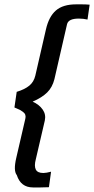

<svg xmlns="http://www.w3.org/2000/svg" viewBox="-20 -779 426 870"><path d="M129.4 70.3Q74.2 70.3 56.2 14.6Q40 -5.4 53.7 -63.5L94.7 -240.7Q97.2 -250.5 94.7 -258.3Q92.3 -266.1 84.2 -272Q76.2 -277.8 70.3 -281Q64.5 -284.2 52.2 -289.1Q50.8 -289.6 50.3 -289.8Q49.8 -290 48.8 -290.5Q47.9 -291 47.1 -291.3Q46.4 -291.5 45.4 -292L55.7 -362.8Q92.3 -374 112.8 -390.9Q133.3 -407.7 140.1 -436.5L188 -645Q201.2 -703.6 233.2 -731.4Q265.1 -759.3 325.2 -759.3H350.6Q368.7 -759.3 386.2 -757.8L376.5 -690.4Q357.4 -694.8 336.9 -694.8Q289.6 -694.8 283.7 -668.9L226.6 -420.4Q217.3 -383.3 193.8 -360.1Q170.4 -336.9 127.9 -318.4Q157.7 -305.2 173.3 -282.7Q189 -260.3 183.1 -232.9L142.1 -56.6Q134.3 -26.9 142.1 -11Q149.9 4.9 176.3 4.9Q189 4.9 211.4 -1L201.7 69.3Q195.8 69.3 183.1 69.8Q170.4 70.3 164.1 70.3Z"/></svg>

Font: HK Grotesk SemiBold Italic
Style: Regular
Weight: 600
Italic angle: -13°
Designer: Alfredo Marco Pradil and Stefan Peev
Foundry: Hanken Design Co.
Version: Version 1.000;PS 001.000;hotconv 1.0.88;makeotf.lib2.5.64775